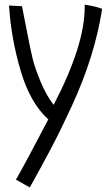

<svg xmlns="http://www.w3.org/2000/svg" viewBox="-20 -531 467 840"><path d="M110.4 289.1 49.8 254.9Q89.8 185.5 191.4 -8.8Q112.3 -79.1 70.3 -221.7Q28.3 -364.3 19.5 -506.8L76.2 -503.9Q81.1 -480.5 97.2 -397Q113.3 -313.5 123 -273.4Q132.8 -233.4 157.7 -173.3Q182.6 -113.3 214.8 -72.3Q350.6 -333 350.6 -500V-510.7Q401.4 -502.9 426.8 -492.2Q411.1 -389.6 377.9 -283.2Q344.7 -176.8 294.9 -68.8Q245.1 39.1 206.5 112.3Q168 185.5 110.4 289.1Z"/></svg>

Font: Neucha
Style: Regular
Weight: 400
Designer: Jovanny Lemonad
Foundry: Jovanny Lemonad
Version: Version 001.001